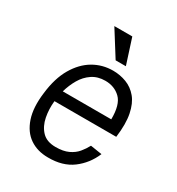

<svg xmlns="http://www.w3.org/2000/svg" viewBox="-170 -808 855 926"><g transform="rotate(30 257.5 -344.5)"><path d="M296 -699 341 -559H284L196 -699ZM387 -143 451 -133Q424 -69 370.5 -29Q317 11 235 10Q176 10 133.5 -19Q91 -48 71.5 -106Q52 -164 63 -249Q73 -336 107 -394Q141 -452 190.5 -481Q240 -510 299 -510Q338 -510 373.5 -496.5Q409 -483 434.5 -452.5Q460 -422 470.5 -370Q481 -318 471 -241H127Q122 -195 130.5 -151.5Q139 -108 165.5 -80Q192 -52 242 -52Q284 -52 312 -65Q340 -78 357.5 -99Q375 -120 387 -143ZM291 -449Q249 -449 218.5 -428.5Q188 -408 168.5 -374.5Q149 -341 138 -302H408Q409 -384 375.5 -416.5Q342 -449 291 -449Z"/></g></svg>

Font: Haskoy
Style: Italic
Weight: 400
Designer: Ertekin Erdin
Foundry: Ertekin Erdin
Version: Version 2.000; ttfautohint (v1.8.4.7-5d5b)